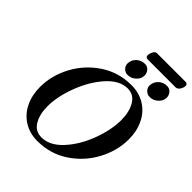

<svg xmlns="http://www.w3.org/2000/svg" viewBox="-255 -1068 1226 1226"><g transform="rotate(45 358.5 -454.5)"><path d="M64 -242Q64 -347 116.5 -444.5Q169 -542 261.5 -603Q354 -664 469 -664Q539 -664 592 -631Q645 -598 673.5 -539.5Q702 -481 702 -408Q702 -303 649.5 -205.5Q597 -108 504.5 -47Q412 14 297 14Q227 14 174 -19Q121 -52 92.5 -110.5Q64 -169 64 -242ZM581 -460Q581 -533 552 -582.5Q523 -632 467 -632Q395 -632 330 -560Q265 -488 225 -383Q185 -278 185 -189Q185 -117 213.5 -69Q242 -21 298 -21Q372 -21 437.5 -92Q503 -163 542 -267Q581 -371 581 -460ZM353 -743Q353 -775 376.5 -798Q400 -821 435 -821Q456 -821 470.5 -804.5Q485 -788 485 -766Q485 -737 461 -714.5Q437 -692 405 -692Q383 -692 368 -707.5Q353 -723 353 -743ZM552 -742Q552 -775 575.5 -798Q599 -821 634 -821Q656 -821 670.5 -804.5Q685 -788 685 -766Q685 -737 660.5 -714.5Q636 -692 604 -692Q583 -692 567.5 -707.5Q552 -723 552 -742ZM407 -869Q407 -889 416.5 -906Q426 -923 440 -923H700Q707 -923 712 -918Q717 -913 717 -907Q717 -886 705 -869.5Q693 -853 679 -853H425Q417 -853 412 -858Q407 -863 407 -869Z"/></g></svg>

Font: EB Garamond SemiBold
Style: Italic
Weight: 600
Italic angle: -17.2°
Designer: Georg Duffner and Octavio Pardo
Foundry: Georg Duffner
Version: Version 1.000